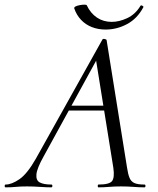

<svg xmlns="http://www.w3.org/2000/svg" viewBox="-58 -805 678 825"><path d="M-34 0Q-38 0 -38 -6Q-38 -12 -34 -12Q-8 -12 25.5 -35Q59 -58 96 -123L382 -635Q384 -639 391.5 -637.5Q399 -636 400 -633L488 -84Q492 -57 498.5 -41Q505 -25 519.5 -18.5Q534 -12 563 -12Q567 -12 567 -6Q567 0 563 0Q540 0 515.5 -2Q491 -4 462 -4Q433 -4 411 -2Q389 0 365 0Q362 0 362 -6Q362 -12 365 -12Q412 -12 423.5 -27Q435 -42 429 -84L353 -557L378 -586L129 -132Q101 -82 98.5 -56Q96 -30 113 -21Q130 -12 163 -12Q167 -12 167 -6Q167 0 162 0Q142 0 113.5 -2Q85 -4 58 -4Q29 -4 10.5 -2Q-8 0 -34 0ZM221 -330 236 -351H423L425 -330ZM396 -678Q364 -678 337 -688.5Q310 -699 290.5 -719.5Q271 -740 261 -769Q260 -774 267 -777.5Q274 -781 285 -783Q296 -785 305 -785Q314 -785 315 -782Q331 -748 358.5 -729.5Q386 -711 422 -711Q454 -711 488.5 -727Q523 -743 545 -779Q547 -784 553.5 -780.5Q560 -777 558 -774Q532 -725 488 -701.5Q444 -678 396 -678Z"/></svg>

Font: Cormorant
Style: Italic
Weight: 400
Italic angle: -10°
Designer: Christian Thalmann (Catharsis Fonts)
Foundry: Catharsis Fonts
Version: Version 4.000